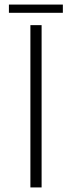

<svg xmlns="http://www.w3.org/2000/svg" viewBox="-20 -820 315 840"><path d="M162 -710V0H113V-710ZM255 -800V-764H19V-800Z"/></svg>

Font: Josefin Sans Light
Style: Regular
Weight: 300
Designer: Santiago Orozco
Foundry: Typemade
Version: Version 2.000